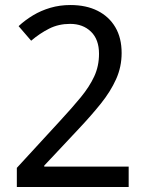

<svg xmlns="http://www.w3.org/2000/svg" viewBox="-20 -744 591 764"><path d="M47 -76 218 -262Q267 -315 301.5 -357Q336 -399 355 -440Q374 -481 374 -530Q374 -587 342 -618Q310 -649 259 -649Q213 -649 175.5 -630Q138 -611 104 -582L54 -640Q80 -664 111.5 -683Q143 -702 180.5 -713Q218 -724 260 -724Q323 -724 368.5 -701Q414 -678 439 -635.5Q464 -593 464 -533Q464 -478 442 -429Q420 -380 381.5 -332Q343 -284 293 -231L156 -85V-81H492V0H47Z"/></svg>

Font: usinhala15
Style: Book
Weight: 400
Designer: Jelle Bosma - Monotype Design Team
Foundry: Monotype Imaging Inc.
Version: Version 2.003